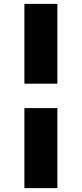

<svg xmlns="http://www.w3.org/2000/svg" viewBox="-20 -835 419 984"><path d="M274 -281V129H105V-281ZM105 -406V-815H274V-406Z"/></svg>

Font: Parkinsans Light
Style: Bold
Weight: 700
Version: Version 1.000